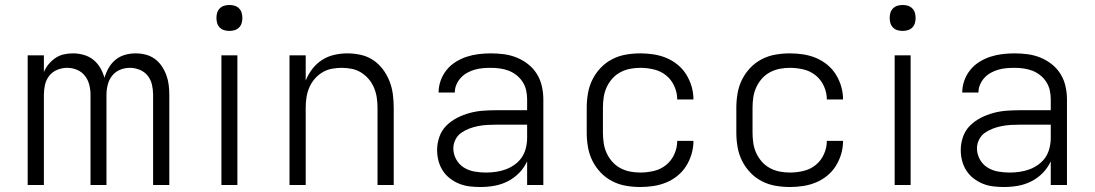

<svg xmlns="http://www.w3.org/2000/svg" viewBox="-20 -742 4390 770"><path d="M91 0V-520H156V-453Q163 -470 175 -484.5Q187 -499 202.5 -509.5Q218 -520 236 -524Q254 -528 273 -528Q294 -528 315.5 -522Q337 -516 354 -502.5Q371 -489 382 -470Q393 -451 399 -430Q405 -451 416 -470Q427 -489 443.5 -502.5Q460 -516 481 -522Q502 -528 524 -528Q544 -528 564 -523Q584 -518 600.5 -506Q617 -494 628.5 -477Q640 -460 647 -441Q654 -422 656.5 -402Q659 -382 659 -362V0H594V-362Q594 -382 589.5 -402Q585 -422 572.5 -438Q560 -454 540.5 -462Q521 -470 501 -470Q480 -470 461 -462Q442 -454 429.5 -438Q417 -422 412 -402Q407 -382 407 -362V0H343V-362Q343 -382 338 -402Q333 -422 320.5 -438Q308 -454 289 -462Q270 -470 249 -470Q229 -470 209.5 -462Q190 -454 177.5 -438Q165 -422 160.5 -402Q156 -382 156 -362V0Z M868 0V-520H932V0ZM900 -618Q889 -618 879 -621Q869 -624 861.5 -631.5Q854 -639 851 -649Q848 -659 848 -670Q848 -681 851 -691Q854 -701 861.5 -708.5Q869 -716 879 -719Q889 -722 900 -722Q911 -722 921 -719Q931 -716 938.5 -708.5Q946 -701 949 -691Q952 -681 952 -670Q952 -659 949 -649Q946 -639 938.5 -631.5Q931 -624 921 -621Q911 -618 900 -618Z M1141 0V-520H1206V-419Q1216 -444 1232.5 -465.5Q1249 -487 1271.5 -501.5Q1294 -516 1320.5 -522Q1347 -528 1373 -528Q1400 -528 1427 -522Q1454 -516 1476.5 -501Q1499 -486 1515.5 -464Q1532 -442 1542 -416.5Q1552 -391 1555.5 -364Q1559 -337 1559 -310V0H1494V-310Q1494 -330 1491 -350.5Q1488 -371 1480 -390Q1472 -409 1459 -424.5Q1446 -440 1428.5 -451Q1411 -462 1390.5 -466Q1370 -470 1350 -470Q1330 -470 1309.5 -466Q1289 -462 1271.5 -451Q1254 -440 1241 -424.5Q1228 -409 1220 -390Q1212 -371 1209 -350.5Q1206 -330 1206 -310V0Z M1906 8Q1885 8 1863.5 5.5Q1842 3 1822 -5Q1802 -13 1784.5 -26.5Q1767 -40 1755.5 -58Q1744 -76 1738.5 -97Q1733 -118 1733 -140Q1733 -167 1742 -193Q1751 -219 1770 -238Q1789 -257 1813.5 -269.5Q1838 -282 1864 -289Q1890 -296 1917 -298Q1944 -300 1971 -300H2094V-344Q2094 -362 2090 -380Q2086 -398 2076 -413.5Q2066 -429 2051.5 -440.5Q2037 -452 2020 -458.5Q2003 -465 1984.5 -467.5Q1966 -470 1948 -470Q1932 -470 1915.5 -468.5Q1899 -467 1883.5 -462.5Q1868 -458 1853.5 -450Q1839 -442 1828 -430Q1817 -418 1810.5 -403Q1804 -388 1804 -371H1739Q1739 -396 1747.5 -419.5Q1756 -443 1771.5 -462Q1787 -481 1808 -494Q1829 -507 1852 -514.5Q1875 -522 1899.5 -525Q1924 -528 1948 -528Q1975 -528 2001.5 -524.5Q2028 -521 2052.5 -511Q2077 -501 2098 -484.5Q2119 -468 2133 -445.5Q2147 -423 2153 -396.5Q2159 -370 2159 -344V0H2094V-95Q2082 -69 2062 -48.5Q2042 -28 2016.5 -15Q1991 -2 1963 3Q1935 8 1906 8ZM1929 -50Q1950 -50 1970 -53Q1990 -56 2009 -63Q2028 -70 2045 -82.5Q2062 -95 2073 -111.5Q2084 -128 2089 -148.5Q2094 -169 2094 -189V-242H1971Q1952 -242 1934 -241Q1916 -240 1898 -236.5Q1880 -233 1862.5 -226.5Q1845 -220 1830 -209.5Q1815 -199 1806.5 -182Q1798 -165 1798 -147Q1798 -124 1809.5 -103Q1821 -82 1840.5 -70Q1860 -58 1883 -54Q1906 -50 1929 -50Z M2548 8Q2519 8 2490 3Q2461 -2 2435 -15.5Q2409 -29 2389 -50Q2369 -71 2356 -97Q2343 -123 2338 -152Q2333 -181 2333 -210V-310Q2333 -339 2338 -368Q2343 -397 2356 -423Q2369 -449 2389 -470Q2409 -491 2435 -504.5Q2461 -518 2490 -523Q2519 -528 2548 -528Q2574 -528 2600.5 -524Q2627 -520 2651.5 -510Q2676 -500 2697 -483Q2718 -466 2732 -443.5Q2746 -421 2753.5 -395.5Q2761 -370 2761 -343Q2761 -343 2761 -343Q2761 -343 2761 -343H2696Q2696 -343 2696 -343Q2696 -343 2696 -343Q2696 -370 2684.5 -396Q2673 -422 2651.5 -439.5Q2630 -457 2602.5 -463.5Q2575 -470 2548 -470Q2527 -470 2506.5 -466Q2486 -462 2467.5 -452Q2449 -442 2435 -426Q2421 -410 2412.5 -391Q2404 -372 2401 -351.5Q2398 -331 2398 -310V-210Q2398 -189 2401 -168.5Q2404 -148 2412.5 -129Q2421 -110 2435 -94Q2449 -78 2467.5 -68Q2486 -58 2506.5 -54Q2527 -50 2548 -50Q2575 -50 2602.5 -56.5Q2630 -63 2651.5 -80.5Q2673 -98 2684.5 -124Q2696 -150 2696 -177Q2696 -177 2696 -177Q2696 -177 2696 -177H2761Q2761 -177 2761 -177Q2761 -177 2761 -177Q2761 -150 2753.5 -124.5Q2746 -99 2732 -76.5Q2718 -54 2697 -37Q2676 -20 2651.5 -10Q2627 0 2600.5 4Q2574 8 2548 8Z M3148 8Q3119 8 3090 3Q3061 -2 3035 -15.5Q3009 -29 2989 -50Q2969 -71 2956 -97Q2943 -123 2938 -152Q2933 -181 2933 -210V-310Q2933 -339 2938 -368Q2943 -397 2956 -423Q2969 -449 2989 -470Q3009 -491 3035 -504.5Q3061 -518 3090 -523Q3119 -528 3148 -528Q3174 -528 3200.5 -524Q3227 -520 3251.5 -510Q3276 -500 3297 -483Q3318 -466 3332 -443.5Q3346 -421 3353.5 -395.5Q3361 -370 3361 -343Q3361 -343 3361 -343Q3361 -343 3361 -343H3296Q3296 -343 3296 -343Q3296 -343 3296 -343Q3296 -370 3284.5 -396Q3273 -422 3251.5 -439.5Q3230 -457 3202.5 -463.5Q3175 -470 3148 -470Q3127 -470 3106.5 -466Q3086 -462 3067.5 -452Q3049 -442 3035 -426Q3021 -410 3012.5 -391Q3004 -372 3001 -351.5Q2998 -331 2998 -310V-210Q2998 -189 3001 -168.5Q3004 -148 3012.5 -129Q3021 -110 3035 -94Q3049 -78 3067.5 -68Q3086 -58 3106.5 -54Q3127 -50 3148 -50Q3175 -50 3202.5 -56.5Q3230 -63 3251.5 -80.5Q3273 -98 3284.5 -124Q3296 -150 3296 -177Q3296 -177 3296 -177Q3296 -177 3296 -177H3361Q3361 -177 3361 -177Q3361 -177 3361 -177Q3361 -150 3353.5 -124.5Q3346 -99 3332 -76.5Q3318 -54 3297 -37Q3276 -20 3251.5 -10Q3227 0 3200.5 4Q3174 8 3148 8Z M3568 0V-520H3632V0ZM3600 -618Q3589 -618 3579 -621Q3569 -624 3561.5 -631.5Q3554 -639 3551 -649Q3548 -659 3548 -670Q3548 -681 3551 -691Q3554 -701 3561.5 -708.5Q3569 -716 3579 -719Q3589 -722 3600 -722Q3611 -722 3621 -719Q3631 -716 3638.5 -708.5Q3646 -701 3649 -691Q3652 -681 3652 -670Q3652 -659 3649 -649Q3646 -639 3638.5 -631.5Q3631 -624 3621 -621Q3611 -618 3600 -618Z M4006 8Q3985 8 3963.5 5.5Q3942 3 3922 -5Q3902 -13 3884.5 -26.5Q3867 -40 3855.5 -58Q3844 -76 3838.5 -97Q3833 -118 3833 -140Q3833 -167 3842 -193Q3851 -219 3870 -238Q3889 -257 3913.5 -269.5Q3938 -282 3964 -289Q3990 -296 4017 -298Q4044 -300 4071 -300H4194V-344Q4194 -362 4190 -380Q4186 -398 4176 -413.5Q4166 -429 4151.5 -440.5Q4137 -452 4120 -458.5Q4103 -465 4084.5 -467.5Q4066 -470 4048 -470Q4032 -470 4015.5 -468.5Q3999 -467 3983.5 -462.5Q3968 -458 3953.5 -450Q3939 -442 3928 -430Q3917 -418 3910.5 -403Q3904 -388 3904 -371H3839Q3839 -396 3847.5 -419.5Q3856 -443 3871.5 -462Q3887 -481 3908 -494Q3929 -507 3952 -514.5Q3975 -522 3999.5 -525Q4024 -528 4048 -528Q4075 -528 4101.5 -524.5Q4128 -521 4152.5 -511Q4177 -501 4198 -484.5Q4219 -468 4233 -445.5Q4247 -423 4253 -396.5Q4259 -370 4259 -344V0H4194V-95Q4182 -69 4162 -48.5Q4142 -28 4116.5 -15Q4091 -2 4063 3Q4035 8 4006 8ZM4029 -50Q4050 -50 4070 -53Q4090 -56 4109 -63Q4128 -70 4145 -82.5Q4162 -95 4173 -111.5Q4184 -128 4189 -148.5Q4194 -169 4194 -189V-242H4071Q4052 -242 4034 -241Q4016 -240 3998 -236.5Q3980 -233 3962.5 -226.5Q3945 -220 3930 -209.5Q3915 -199 3906.5 -182Q3898 -165 3898 -147Q3898 -124 3909.5 -103Q3921 -82 3940.5 -70Q3960 -58 3983 -54Q4006 -50 4029 -50Z"/></svg>

Font: Iosevka Aile Custom Light
Style: Regular
Weight: 300
Designer: Belleve Invis
Foundry: Belleve Invis
Version: Version 17.0.2; ttfautohint (v1.8.3)